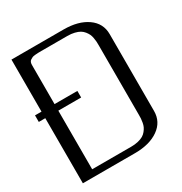

<svg xmlns="http://www.w3.org/2000/svg" viewBox="-182 -928 1010 1064"><g transform="rotate(-30 323.0 -396.0)"><path d="M125 -41.5H375Q399.9 -41.5 419.9 -46.4Q439.9 -51.3 452.6 -58.8Q465.3 -66.4 474.6 -78.1Q483.9 -89.8 488.8 -100.3Q493.7 -110.8 496.3 -125.5Q499 -140.1 499.5 -149.9Q500 -159.7 500 -172.9V-618.7Q500 -631.8 499.5 -641.6Q499 -651.4 496.3 -666Q493.7 -680.7 488.8 -691.2Q483.9 -701.7 474.6 -713.4Q465.3 -725.1 452.6 -732.7Q439.9 -740.2 419.9 -745.1Q399.9 -750 375 -750H208.5Q194.3 -750 187.3 -749.8Q180.2 -749.5 168.5 -748.5Q156.7 -747.6 150.6 -744.9Q144.5 -742.2 137.7 -737.8Q130.9 -733.4 127.9 -726.1Q125 -718.8 125 -708.5V-458.5H271V-416.5H125ZM41.5 0V-416.5H0V-458.5H41.5V-791.5H375Q468.8 -791.5 526.1 -751.2Q583.5 -710.9 583.5 -641.6V-149.9Q583.5 -80.6 526.1 -40.3Q468.8 0 375 0Z"/></g></svg>

Font: Gputeks
Style: Regular
Weight: 500
Version: Version 0.9